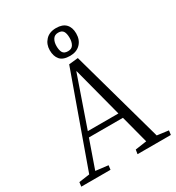

<svg xmlns="http://www.w3.org/2000/svg" viewBox="-219 -1080 1113 1212"><g transform="rotate(-30 337.5 -473.5)"><path d="M401 -714 588 -42 671 -31 667 0H424L429 -31L512 -43L459 -245H211L140 -42L231 -31L227 0H14L18 -31L96 -42L334 -707ZM225 -283H448L353 -646H351ZM367 -750Q316 -750 294 -775.5Q272 -801 272 -845Q272 -888 299.5 -917.5Q327 -947 376 -947Q423 -947 446.5 -922.5Q470 -898 470 -854Q470 -807 442 -778.5Q414 -750 367 -750ZM370 -782Q397 -782 408.5 -801.5Q420 -821 420 -850Q420 -883 409.5 -899Q399 -915 373 -915Q347 -915 334.5 -895.5Q322 -876 322 -847Q322 -816 332 -799Q342 -782 370 -782Z"/></g></svg>

Font: Literata 36pt Light
Style: Italic
Weight: 300
Italic angle: -2°
Designer: Latin by Veronika Burian and Jose Scaglione. Greek by Irene Vlachou. Cyrillic by Vera Evstafieva
Foundry: TypeTogether
Version: Version 3.002